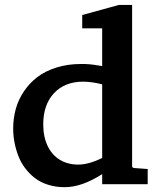

<svg xmlns="http://www.w3.org/2000/svg" viewBox="-20 -757 653 789"><path d="M157.7 -245.6Q157.7 -194.8 175.8 -157.2Q193.8 -119.6 226.3 -100.1Q258.8 -80.6 301.8 -80.6Q322.8 -80.6 347.4 -87.4Q372.1 -94.2 399.9 -107.9V-410.6Q356 -421.4 321.3 -421.4Q246.6 -421.4 202.1 -374.3Q157.7 -327.1 157.7 -245.6ZM34.2 -228.5Q34.2 -271 44.9 -309.6Q55.7 -348.1 78.6 -382.1Q101.6 -416 134 -440.7Q166.5 -465.3 212.6 -479.7Q258.8 -494.1 314 -494.1Q321.8 -494.1 330.3 -493.9Q338.9 -493.7 347.4 -492.9Q356 -492.2 364.5 -491Q373 -489.7 382.1 -488.3Q391.1 -486.8 399.9 -485.4V-640.6H317.9V-695.3L468.8 -736.8H522.9V-75.7Q522.9 -71.3 524.7 -69.1Q526.4 -66.9 532.7 -66.4L586.9 -62.5V0H399.9V-41.5Q316.4 12.2 245.6 12.2Q209 12.2 177.5 2.2Q146 -7.8 123.3 -25.4Q100.6 -43 83.3 -65.9Q65.9 -88.9 55.4 -116.2Q44.9 -143.6 39.6 -171.6Q34.2 -199.7 34.2 -228.5Z"/></svg>

Font: TAML ThiruValluvar
Style: Bold
Weight: 400
Version: Version 0.271; dev 7ad24fM